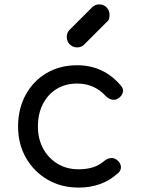

<svg xmlns="http://www.w3.org/2000/svg" viewBox="-20 -847 639 871"><path d="M337 4Q257 4 195 -32.5Q133 -69 97.5 -131.5Q62 -194 62 -273Q62 -354 96.5 -417Q131 -480 191.5 -515.5Q252 -551 330 -551Q390 -551 439.5 -528Q489 -505 528 -459Q541 -445 537.5 -429Q534 -413 517 -401Q504 -392 488.5 -395Q473 -398 460 -411Q408 -468 330 -468Q277 -468 237 -443.5Q197 -419 174.5 -375Q152 -331 152 -273Q152 -217 175.5 -173.5Q199 -130 240.5 -104.5Q282 -79 337 -79Q373 -79 401.5 -88Q430 -97 453 -117Q468 -129 483.5 -130Q499 -131 511 -121Q527 -108 528.5 -91.5Q530 -75 517 -63Q445 4 337 4ZM330 -632Q310 -632 296.5 -645.5Q283 -659 283 -679Q283 -698 294 -710L397 -813Q411 -827 430 -827Q451 -827 464 -813Q477 -799 477 -779Q477 -770 474.5 -761.5Q472 -753 464 -747L362 -645Q350 -632 330 -632Z"/></svg>

Font: Comfortaa SemiBold
Style: Regular
Weight: 600
Designer: Johan Aakerlund
Foundry: Johan Aakerlund
Version: Version 3.104; ttfautohint (v1.8.1.43-b0c9)